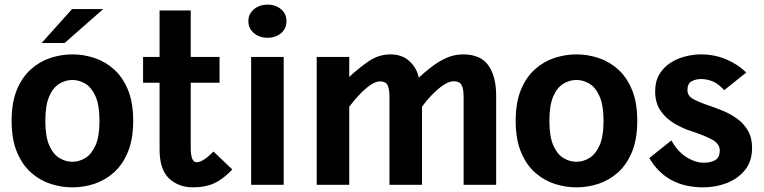

<svg xmlns="http://www.w3.org/2000/svg" viewBox="-20 -795 3286 826"><path d="M291.5 11Q243.5 11 197 -4.2Q150.5 -19.5 112.8 -53.2Q75 -87 52.5 -141.8Q30 -196.5 30 -275Q30 -354 52.5 -408.5Q75 -463 112.8 -496.8Q150.5 -530.5 197 -545.8Q243.5 -561 291.5 -561Q339.5 -561 386 -545.8Q432.5 -530.5 470.2 -496.8Q508 -463 530.5 -408.5Q553 -354 553 -275Q553 -196.5 530.5 -141.8Q508 -87 470.2 -53.2Q432.5 -19.5 386 -4.2Q339.5 11 291.5 11ZM291.5 -99Q320 -99 346.8 -115Q373.5 -131 390.8 -169.2Q408 -207.5 408 -275Q408 -342.5 390.8 -381Q373.5 -419.5 346.8 -435.2Q320 -451 291.5 -451Q262.5 -451 235.8 -435.2Q209 -419.5 192 -381Q175 -342.5 175 -275Q175 -207.5 192 -169.2Q209 -131 235.8 -115Q262.5 -99 291.5 -99ZM159 -610 290 -756H424L258 -610Z M810.5 11Q748.5 11 707.5 -27.2Q666.5 -65.5 666.5 -152V-439H595.5V-550H666.5V-750H800.5V-550H924.5V-439H800.5V-162Q800.5 -127.5 806.8 -112.2Q813 -97 826.5 -97Q852.5 -97 898.5 -143L979.5 -66Q939 -23.5 900.8 -6.2Q862.5 11 810.5 11Z M1131.5 -632.5Q1096 -632.5 1072.2 -652.8Q1048.5 -673 1048.5 -704Q1048.5 -735 1072.2 -755Q1096 -775 1131.5 -775Q1166.5 -775 1189.5 -755Q1212.5 -735 1212.5 -704Q1212.5 -672.5 1189.5 -652.5Q1166.5 -632.5 1131.5 -632.5ZM1060.5 0V-550H1200.5V0Z M1342.5 0V-550H1482.5V-464Q1520 -499.5 1564.2 -530.2Q1608.5 -561 1659.5 -561Q1712 -561 1743.2 -530.2Q1774.5 -499.5 1781.5 -461Q1808 -485.5 1837.8 -508.2Q1867.5 -531 1901 -546Q1934.5 -561 1972.5 -561Q2047.5 -561 2081 -513.8Q2114.5 -466.5 2114.5 -384V0H1974.5V-379.5Q1974.5 -413.5 1965.5 -429.5Q1956.5 -445.5 1932.5 -445.5Q1912 -445.5 1887.5 -429Q1863 -412.5 1838.8 -387.5Q1814.5 -362.5 1795.5 -336V0H1655.5V-379.5Q1655.5 -413.5 1647 -429.2Q1638.5 -445 1615.5 -445Q1596.5 -445 1573 -428.8Q1549.5 -412.5 1526 -387.5Q1502.5 -362.5 1482.5 -336V0Z M2460 11Q2412 11 2365.5 -4.2Q2319 -19.5 2281.2 -53.2Q2243.5 -87 2221 -141.8Q2198.5 -196.5 2198.5 -275Q2198.5 -354 2221 -408.5Q2243.5 -463 2281.2 -496.8Q2319 -530.5 2365.5 -545.8Q2412 -561 2460 -561Q2508 -561 2554.5 -545.8Q2601 -530.5 2638.8 -496.8Q2676.5 -463 2699 -408.5Q2721.5 -354 2721.5 -275Q2721.5 -196.5 2699 -141.8Q2676.5 -87 2638.8 -53.2Q2601 -19.5 2554.5 -4.2Q2508 11 2460 11ZM2460 -99Q2488.5 -99 2515.2 -115Q2542 -131 2559.2 -169.2Q2576.5 -207.5 2576.5 -275Q2576.5 -342.5 2559.2 -381Q2542 -419.5 2515.2 -435.2Q2488.5 -451 2460 -451Q2431 -451 2404.2 -435.2Q2377.5 -419.5 2360.5 -381Q2343.5 -342.5 2343.5 -275Q2343.5 -207.5 2360.5 -169.2Q2377.5 -131 2404.2 -115Q2431 -99 2460 -99Z M3005.5 11Q2847 11 2773.5 -115L2868.5 -191Q2894 -144 2932.5 -119.5Q2971 -95 3007.5 -95Q3036 -95 3056.2 -105.8Q3076.5 -116.5 3076.5 -148Q3076.5 -177 3041.5 -195.5Q3006.5 -214 2950.5 -232Q2914 -244 2879 -265Q2844 -286 2821.2 -319.5Q2798.5 -353 2798.5 -402Q2798.5 -445 2816.5 -475.2Q2834.5 -505.5 2864 -524.5Q2893.5 -543.5 2928 -552.2Q2962.5 -561 2995.5 -561Q3053.5 -561 3104 -539.8Q3154.5 -518.5 3190.5 -483L3095.5 -407Q3071.5 -434 3047 -444.5Q3022.5 -455 2995.5 -455Q2974 -455 2955.8 -445.5Q2937.5 -436 2937.5 -407Q2937.5 -382.5 2962 -369Q2986.5 -355.5 3029.5 -341Q3058 -331.5 3090.2 -318.2Q3122.5 -305 3151 -284.5Q3179.5 -264 3197.5 -233.5Q3215.5 -203 3215.5 -159Q3215.5 -101 3184.8 -63.2Q3154 -25.5 3106 -7.2Q3058 11 3005.5 11Z"/></svg>

Font: Junction
Style: Bold
Weight: 700
Designer: Caroline Hadilaksono
Foundry: Caroline Hadilaksono, Tyler Finck, The League of Moveable Type
Version: Version 2.000; ttfautohint (v1.8.3)